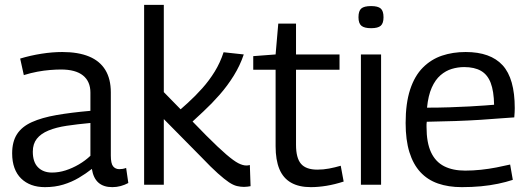

<svg xmlns="http://www.w3.org/2000/svg" viewBox="-20 -760 2172 790"><path d="M30 -129Q30 -177 50 -208Q70 -239 111 -257.5Q152 -276 212 -286.5Q272 -297 352 -304V-379Q352 -425 321.5 -449.5Q291 -474 231 -474Q211 -474 186 -472Q161 -470 134 -465Q107 -460 78 -451L63 -519Q106 -532 151 -539Q196 -546 236 -546Q302 -546 346.5 -527.5Q391 -509 413.5 -472Q436 -435 436 -380V-120Q436 -87 445.5 -75.5Q455 -64 471 -64Q477 -64 484 -65Q491 -66 499 -69L508 -7Q493 1 476.5 5.5Q460 10 442 10Q406 10 385 -8.5Q364 -27 358 -65Q334 -46 304.5 -28.5Q275 -11 240.5 -0.5Q206 10 165 10Q134 10 109.5 1Q85 -8 67 -25.5Q49 -43 39.5 -69Q30 -95 30 -129ZM115 -136Q115 -93 136.5 -71.5Q158 -50 194 -50Q222 -50 250 -59Q278 -68 304.5 -83.5Q331 -99 352 -119V-254Q298 -249 254.5 -242.5Q211 -236 179.5 -223Q148 -210 131.5 -189Q115 -168 115 -136Z M984 9Q970 9 955 5.5Q940 2 922 -10Q904 -22 876.5 -46.5Q849 -71 810 -112L654 -270V0H573V-740H654V-381L829 -202Q880 -151 911 -124.5Q942 -98 960.5 -88.5Q979 -79 994 -79Q997 -79 1000.5 -79.5Q1004 -80 1008 -81L1011 6Q1005 7 998.5 8Q992 9 984 9ZM753 -242 687 -278Q719 -306 751.5 -335.5Q784 -365 812.5 -397Q841 -429 863.5 -465.5Q886 -502 900 -545L983 -536Q968 -491 942 -449Q916 -407 883.5 -370Q851 -333 817 -301.5Q783 -270 753 -242Z M1259 10Q1210 10 1177.5 -8.5Q1145 -27 1129.5 -64.5Q1114 -102 1114 -158V-473H1022V-529L1114 -536L1125 -663H1198V-536H1377V-473H1198V-164Q1198 -110 1218.5 -86Q1239 -62 1286 -62Q1310 -62 1334 -66.5Q1358 -71 1382 -78L1394 -13Q1357 -1 1323 4.5Q1289 10 1259 10Z M1507 -644Q1479 -644 1467 -654Q1455 -664 1455 -689Q1455 -715 1466.5 -725Q1478 -735 1507 -735Q1535 -735 1546.5 -725Q1558 -715 1558 -689Q1558 -664 1546.5 -654Q1535 -644 1507 -644ZM1465 0V-536H1548V0Z M1880 10Q1825 10 1782 -5Q1739 -20 1709.5 -52Q1680 -84 1664.5 -134Q1649 -184 1649 -254Q1649 -335 1667.5 -391.5Q1686 -448 1720 -482Q1754 -516 1798.5 -531Q1843 -546 1896 -546Q1998 -546 2048 -491.5Q2098 -437 2098 -315Q2098 -309 2097.5 -298Q2097 -287 2096 -277Q2075 -276 2039.5 -273Q2004 -270 1957 -267Q1910 -264 1854 -262Q1798 -260 1736 -259Q1735 -254 1735 -249Q1735 -244 1735 -238Q1735 -173 1753.5 -133.5Q1772 -94 1807.5 -76Q1843 -58 1894 -58Q1926 -58 1959 -61.5Q1992 -65 2022.5 -71Q2053 -77 2079 -83L2090 -20Q2063 -11 2029.5 -4Q1996 3 1959 6.5Q1922 10 1880 10ZM1737 -317Q1785 -317 1829.5 -318.5Q1874 -320 1911.5 -322Q1949 -324 1975 -326Q2001 -328 2013 -329Q2012 -385 1999 -419Q1986 -453 1959 -468.5Q1932 -484 1890 -484Q1864 -484 1839 -476.5Q1814 -469 1792.5 -450.5Q1771 -432 1756.5 -399.5Q1742 -367 1737 -317Z"/></svg>

Font: Georama ExtraCondensed Thin
Style: Regular
Weight: 400
Version: Version 1.001